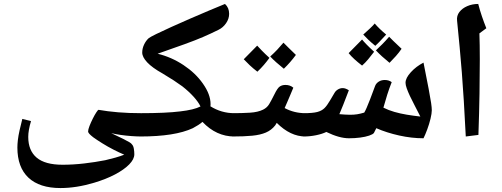

<svg xmlns="http://www.w3.org/2000/svg" viewBox="-20 -835 2541 972"><path d="M286 117Q180 117 124 64.5Q68 12 68 -88Q68 -105 70.5 -126.5Q73 -148 79 -175Q85 -202 93 -233L137 -222Q123 -175 123 -142Q123 -73 165.5 -37Q208 -1 297 -1Q350 -1 406 -7.5Q462 -14 513 -24Q539 -30 564 -37Q589 -44 609 -52Q587 -61 556.5 -76.5Q526 -92 498 -109.5Q470 -127 452 -140Q426 -160 426 -169Q426 -179 433 -197Q440 -215 449.5 -234Q459 -253 467.5 -266Q476 -279 479 -279Q524 -271 578 -266.5Q632 -262 696 -262Q707 -262 707 -252V-154Q707 -144 696 -144Q675 -144 646.5 -146Q618 -148 590.5 -152Q563 -156 543 -161Q584 -142 605.5 -131Q627 -120 636 -114.5Q645 -109 648 -104Q655 -97 657.5 -82.5Q660 -68 660 -54Q660 -29 634 -2.5Q608 24 562.5 48Q517 72 457 90Q367 117 286 117Z M690 -144Q682 -144 682 -152V-254Q682 -262 690 -262Q820 -262 892 -271Q962 -279 995 -296Q984 -319 960 -345.5Q936 -372 903 -398Q884 -412 859.5 -428Q835 -444 803 -463Q751 -492 725.5 -519Q700 -546 700 -569Q700 -589 709 -608.5Q718 -628 732 -641Q739 -647 770.5 -662.5Q802 -678 847.5 -698.5Q893 -719 943.5 -741Q994 -763 1040.5 -782.5Q1087 -802 1119 -815Q1140 -796 1140 -765Q1140 -740 1124.5 -717.5Q1109 -695 1086 -684Q1048 -665 1008.5 -648Q969 -631 915 -611.5Q861 -592 778 -563Q848 -546 909 -505.5Q970 -465 1007 -412Q1046 -357 1046 -308Q1046 -299 1045 -297Q1101 -262 1166 -262Q1175 -262 1175 -254V-152Q1175 -144 1166 -144Q1121 -144 1080.5 -162.5Q1040 -181 1005 -218Q996 -210 983.5 -202Q971 -194 956 -186Q866 -144 690 -144Z M1157 -144Q1149 -144 1149 -152V-254Q1149 -262 1157 -262Q1205 -262 1245.5 -264.5Q1286 -267 1312 -280Q1332 -290 1342.5 -307.5Q1353 -325 1369 -357Q1385 -390 1397 -397.5Q1409 -405 1425 -405Q1449 -405 1465 -391Q1456 -369 1448 -350.5Q1440 -332 1433.5 -316.5Q1427 -301 1421 -288Q1445 -275 1471.5 -268.5Q1498 -262 1526 -262Q1534 -262 1534 -254V-152Q1534 -144 1526 -144Q1450 -144 1381 -213L1373 -200Q1354 -176 1326 -164Q1298 -152 1257 -148Q1216 -144 1157 -144ZM1417 -487Q1396 -504 1379 -519Q1362 -534 1348 -549Q1367 -566 1383.5 -583.5Q1400 -601 1415 -619Q1424 -609 1440 -594Q1456 -579 1478 -557Q1451 -520 1417 -487ZM1283 -472Q1261 -489 1244 -505Q1227 -521 1214 -535Q1231 -552 1248 -569.5Q1265 -587 1282 -604Q1291 -594 1306.5 -578Q1322 -562 1344 -542Q1331 -524 1316 -506.5Q1301 -489 1283 -472Z M1747 -135Q1722 -135 1693.5 -143Q1665 -151 1632 -167Q1612 -157 1580.5 -150.5Q1549 -144 1517 -144Q1509 -144 1509 -152V-254Q1509 -262 1517 -262Q1563 -262 1586 -268Q1609 -274 1623 -288Q1630 -295 1636 -303.5Q1642 -312 1650.5 -326Q1659 -340 1673 -364Q1679 -375 1690.5 -382Q1702 -389 1715 -389Q1729 -389 1746 -378Q1730 -336 1718 -305.5Q1706 -275 1698 -257Q1712 -256 1725.5 -255Q1739 -254 1752 -254Q1772 -254 1788 -256.5Q1804 -259 1824 -265Q1829 -273 1836 -289Q1843 -305 1853.5 -332Q1864 -359 1879 -400Q1884 -413 1897 -421.5Q1910 -430 1928 -430Q1949 -430 1963 -419Q1951 -389 1940.5 -356Q1930 -323 1921 -290Q1947 -277 1976.5 -268.5Q2006 -260 2039 -254.5Q2072 -249 2108 -245Q2093 -275 2079 -301.5Q2065 -328 2055 -349.5Q2045 -371 2039 -388Q2033 -405 2033 -416Q2033 -440 2060 -469.5Q2087 -499 2124 -518Q2141 -433 2150 -385.5Q2159 -338 2162.5 -314Q2166 -290 2166 -277Q2166 -261 2159.5 -234Q2153 -207 2143 -180Q2133 -153 2124 -135Q2064 -135 2001 -149Q1938 -163 1885 -186Q1879 -173 1873 -162Q1868 -155 1849 -148.5Q1830 -142 1803 -138.5Q1776 -135 1747 -135ZM1813 -503Q1791 -520 1774 -535.5Q1757 -551 1745 -566Q1762 -583 1779 -600.5Q1796 -618 1813 -635Q1821 -625 1836.5 -609Q1852 -593 1874 -573Q1859 -553 1844 -535Q1829 -517 1813 -503ZM1952 -517Q1931 -534 1914 -549.5Q1897 -565 1883 -580Q1898 -594 1915 -611Q1932 -628 1950 -649Q1956 -642 1972 -627Q1988 -612 2013 -588Q2000 -569 1984.5 -551.5Q1969 -534 1952 -517ZM1880 -603Q1859 -620 1844 -634.5Q1829 -649 1819 -660Q1840 -679 1854.5 -692.5Q1869 -706 1877 -716Q1888 -703 1902.5 -689Q1917 -675 1935 -660Q1914 -637 1900 -622.5Q1886 -608 1880 -603Z M2338 -144Q2333 -247 2328 -325Q2323 -403 2318 -468.5Q2313 -534 2307 -596Q2301 -658 2294 -730Q2291 -755 2305.5 -774Q2320 -793 2345.5 -804Q2371 -815 2401 -815Q2409 -784 2419.5 -753Q2430 -722 2442 -692L2407 -666Q2409 -611 2409 -534.5Q2409 -458 2407.5 -362Q2406 -266 2402 -152Z"/></svg>

Font: Noto Naskh Arabic UI
Style: Regular
Weight: 400
Designer: Monotype Design Team, David Williams, Mohamad Dakak and Nizar Qandah
Foundry: Monotype Imaging Inc.
Version: Version 2.014